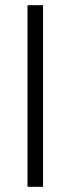

<svg xmlns="http://www.w3.org/2000/svg" viewBox="-20 -720 272 740"><path d="M86 -700H146V0H86Z"/></svg>

Font: Post Grotesk Light
Style: Light
Weight: 300
Version: Version 1.0